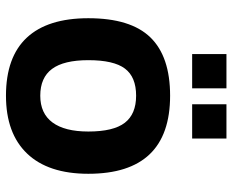

<svg xmlns="http://www.w3.org/2000/svg" viewBox="-86 -658 760 627"><g transform="rotate(90 293.5 -345.0)"><path d="M40 -254Q40 -392 102.5 -456.5Q165 -521 293 -521Q548 -521 548 -254Q548 -123 482 -54Q416 15 293 15Q167 15 103.5 -53Q40 -121 40 -254ZM410 -254Q410 -336 381.5 -373Q353 -410 293 -410Q232 -410 204.5 -373.5Q177 -337 177 -254Q177 -174 205.5 -135.5Q234 -97 293 -97Q351 -97 380.5 -137Q410 -177 410 -254ZM269 -705V-593H157V-705ZM433 -705V-593H321V-705Z"/></g></svg>

Font: XXII Aven Bold
Style: Regular
Weight: 700
Designer: Lecter Johnson
Foundry: Doubletwo Studios
Version: Version 1.001